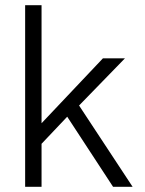

<svg xmlns="http://www.w3.org/2000/svg" viewBox="-20 -717 556 737"><path d="M489 0H414L238 -269L139.5 -165V0H76.5V-697H139.5V-244L375 -493H459.5L283.5 -312Z"/></svg>

Font: Acari Sans Neue
Style: Regular
Weight: 400
Designer: Alfredo Marco Pradil (font), Cristiano Sobral (main changes)
Foundry: Hanken Design Co. (font), Cristiano Sobral (main changes)
Version: Version 2.459;March 19, 2022;FontCreator 14.0.0.2808 64-bit;